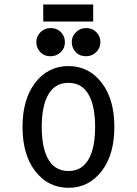

<svg xmlns="http://www.w3.org/2000/svg" viewBox="-20 -849 626 878"><path d="M211.4 -591.8Q182.6 -591.8 165.5 -609.4Q146 -629.4 146 -656.2Q146 -683.1 165.5 -702.1Q184.6 -720.7 211.4 -720.7Q239.3 -720.7 257.3 -703.1Q276.9 -684.1 276.9 -656.2Q276.9 -628.4 257.3 -610.1Q237.8 -591.8 211.4 -591.8ZM373.5 -591.8Q344.7 -591.8 327.6 -609.4Q308.1 -629.4 308.1 -656.2Q308.1 -683.1 327.6 -702.1Q346.7 -720.7 373.5 -720.7Q401.4 -720.7 419.4 -703.1Q439 -684.1 439 -656.2Q439 -628.4 419.4 -610.1Q399.9 -591.8 373.5 -591.8ZM406.2 -828.6V-750.5H177.7V-828.6ZM390.1 -129.9Q415 -181.2 415 -268.6Q415 -356 390.1 -407.2Q359.4 -470.2 293 -470.2Q226.6 -470.2 195.8 -407.2Q170.9 -356 170.9 -268.6Q170.9 -181.2 195.8 -129.9Q226.6 -66.9 293 -66.9Q359.4 -66.9 390.1 -129.9ZM139.6 -68.4Q83 -143.1 83 -268.6Q83 -394 139.6 -468.8Q198.7 -546.9 293 -546.9Q387.2 -546.9 446.3 -468.8Q502.9 -394 502.9 -268.6Q502.9 -143.1 446.3 -68.4Q387.2 9.8 293 9.8Q198.7 9.8 139.6 -68.4Z"/></svg>

Font: Consola Mono
Style: Book
Weight: 400
Monospace: yes
Designer: Wojciech Kalinowski "wmk69" (wmk69@o2.pl)
Foundry: Wojciech Kalinowski "wmk69" (wmk69@o2.pl)
Version: Version 2.1.0